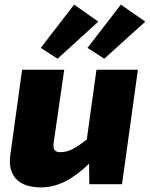

<svg xmlns="http://www.w3.org/2000/svg" viewBox="-20 -800 651 834"><path d="M407 -706 302 -780 157 -592 230 -545ZM433 -545 611 -706 505 -780 360 -592ZM357 -194C307 -155 278 -139 242 -139C220 -139 209 -148 213 -179L259 -497H76L25 -128C12 -39 58 14 158 14C228 14 293 -18 367 -89L368 0H510L579 -497H399Z"/></svg>

Font: Exo 2 Extra Bold
Style: Italic
Weight: 800
Italic angle: -8°
Designer: Natanael Gama
Version: Version 1.001;PS 001.001;hotconv 1.0.88;makeotf.lib2.5.64775